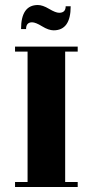

<svg xmlns="http://www.w3.org/2000/svg" viewBox="-20 -746 350 766"><path d="M84 -630H64Q64 -726 131 -726Q150 -726 176 -710.5Q202 -695 216 -695Q242 -695 242 -721H262Q262 -625 194 -625Q174 -625 148 -641Q122 -657 108 -657Q84 -657 84 -630ZM290 0H40V-20H90V-540H40V-560H290V-540H240V-20H290Z"/></svg>

Font: Rozha One
Style: Regular
Weight: 400
Designer: Tim Donaldson, Indian Type Foundry
Foundry: Indian Type Foundry
Version: Version 1.300;PS 1.0;hotconv 1.0.78;makeotf.lib2.5.61930; tt